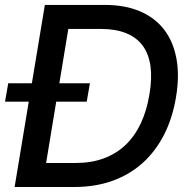

<svg xmlns="http://www.w3.org/2000/svg" viewBox="-24 -747 765 767"><path d="M8.9 -414.4H103.3L155.2 -727.3H394.9Q475.1 -727.3 535 -701.9Q594.8 -676.5 631.6 -628.7Q668.3 -581 680.9 -512.6Q693.5 -444.2 679 -358.3Q665.1 -274.5 631 -208.1Q596.9 -141.7 545.1 -95.3Q493.3 -49 424.7 -24.5Q356.2 0 273.1 0H34.4L90.9 -340.9H-3.9ZM277.7 -95.9Q340.2 -95.9 390.1 -114.2Q440 -132.5 477.1 -167.6Q514.2 -202.8 538.4 -254.1Q562.5 -305.4 573.2 -371.4Q583.8 -434.3 577.1 -482.8Q570.3 -531.2 546.2 -564.3Q522 -597.3 480.1 -614.3Q438.2 -631.4 378.6 -631.4H248.9L213.1 -414.4H335.2L322.4 -340.9H200.6L160.2 -95.9Z"/></svg>

Font: Inter P Medium
Style: Italic
Weight: 500
Italic angle: 9.39999°
Designer: Rasmus Andersson
Foundry: rsms
Version: Version 3.018;git-588b23468